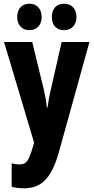

<svg xmlns="http://www.w3.org/2000/svg" viewBox="-20 -777 506 1037"><path d="M73 -685C73 -640 100 -614 139 -614C179 -614 205 -642 205 -685C205 -729 179 -757 139 -757C100 -757 73 -731 73 -685ZM260 -685C260 -641 285 -614 326 -614C367 -614 393 -642 393 -685C393 -729 367 -757 326 -757C286 -757 260 -731 260 -685ZM2 -550 164 -7 158 15C134 95 123 111 83 111C70 111 56 109 43 105V232C64 237 85 240 109 240C203 240 258 187 298 45L463 -550H313L255 -295C245 -253 240 -222 237 -197H233C231 -224 224 -261 216 -296L154 -550Z"/></svg>

Font: Noto Sans Thai Looped ExtraCondensed ExtraBold
Style: Regular
Weight: 800
Width: 2
Designer: Sasikarn Vongin, Ben Mitchell
Foundry: The Fontpad Ltd
Version: Version 1.001